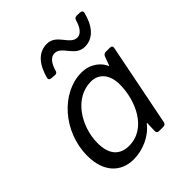

<svg xmlns="http://www.w3.org/2000/svg" viewBox="-197 -815 946 946"><g transform="rotate(-45 276.0 -342.0)"><path d="M280.3 -635.7C331.1 -635.7 340.8 -551.8 409.2 -551.8C470.7 -551.8 507.8 -601.6 525.4 -670.9C528.3 -681.6 522.5 -687.5 511.7 -688.5L489.3 -689.5C480.5 -689.5 473.6 -685.5 470.7 -676.8C460 -637.7 441.4 -610.4 415 -610.4C363.3 -610.4 354.5 -695.3 286.1 -695.3C224.6 -695.3 187.5 -646.5 168.9 -577.1C166 -566.4 170.9 -560.5 181.6 -559.6L206.1 -557.6C214.8 -556.6 221.7 -561.5 223.6 -571.3C234.4 -610.4 253.9 -635.7 280.3 -635.7ZM187.5 10.7C252 10.7 321.3 -20.5 357.4 -70.3H360.4L358.4 -15.6C358.4 -5.9 363.3 0 373 0H403.3C412.1 0 418.9 -4.9 420.9 -13.7L506.8 -445.3C508.8 -456.1 503.9 -461.9 493.2 -461.9H463.9C455.1 -461.9 448.2 -457 445.3 -449.2L428.7 -404.3L425.8 -400.4C412.1 -435.5 371.1 -474.6 305.7 -474.6C168.9 -474.6 37.1 -334 37.1 -163.1C37.1 -52.7 96.7 10.7 187.5 10.7ZM218.8 -52.7C153.3 -52.7 117.2 -92.8 117.2 -171.9C117.2 -286.1 192.4 -410.2 308.6 -410.2C362.3 -410.2 399.4 -370.1 399.4 -298.8C399.4 -187.5 338.9 -52.7 218.8 -52.7Z"/></g></svg>

Font: Ed Sans Neue
Style: Italic
Weight: 400
Italic angle: -11°
Designer: Stephen Hutchings
Version: Version 1.004;PS 001.004;hotconv 1.0.88;makeotf.lib2.5.64775